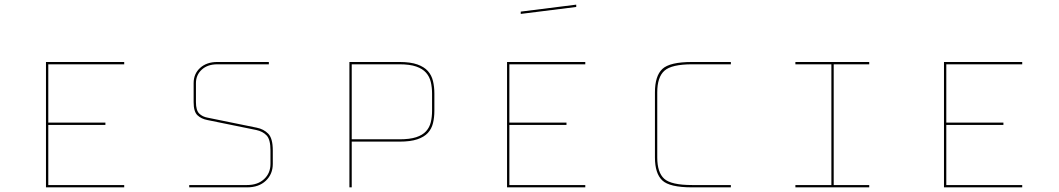

<svg xmlns="http://www.w3.org/2000/svg" viewBox="-20 -897 4562 827"><path d="M515 -100V-90H178V-630H515V-620H188V-369H434V-359H188V-100Z M1138 -630V-620H916Q874 -620 849 -597Q824 -574 824 -539V-457Q824 -422 838 -408Q852 -394 875 -390L1086 -347Q1116 -341 1135.5 -321Q1155 -301 1155 -249V-191Q1155 -147 1125 -118.5Q1095 -90 1044 -90H795V-100H1044Q1090 -100 1117.5 -125.5Q1145 -151 1145 -191V-249Q1145 -296 1128.5 -313.5Q1112 -331 1084 -337L873 -380Q847 -385 830.5 -400.5Q814 -416 814 -457V-539Q814 -579 842 -604.5Q870 -630 916 -630Z M1701 -287H1495V-90H1485V-630H1701Q1748 -630 1777.5 -619.5Q1807 -609 1823 -591Q1839 -573 1845 -548Q1851 -523 1851 -494V-420Q1851 -391 1845 -366.5Q1839 -342 1823 -324.5Q1807 -307 1777.5 -297Q1748 -287 1701 -287ZM1495 -297H1701Q1745 -297 1772.5 -306Q1800 -315 1815 -331.5Q1830 -348 1835.5 -370.5Q1841 -393 1841 -420V-494Q1841 -521 1835.5 -544Q1830 -567 1815 -584Q1800 -601 1772.5 -610.5Q1745 -620 1701 -620H1495Z M2501 -100V-90H2164V-630H2501V-620H2174V-369H2420V-359H2174V-100ZM2223 -847 2462 -877V-867L2223 -837Z M3128 -100V-90H2961Q2864 -90 2832.5 -120Q2801 -150 2801 -219V-499Q2801 -570 2833 -600Q2865 -630 2961 -630H3128V-620H2961Q2873 -620 2842 -592.5Q2811 -565 2811 -499V-219Q2811 -154 2841 -127Q2871 -100 2961 -100Z M3724 -90H3406V-100H3561V-620H3406V-630H3724V-620H3571V-100H3724Z M4383 -100V-90H4046V-630H4383V-620H4056V-369H4302V-359H4056V-100Z"/></svg>

Font: Bungee Hairline
Style: Regular
Weight: 400
Designer: David Jonathan Ross
Foundry: David Jonathan Ross
Version: Version 1.001;PS 1.0;hotconv 1.0.72;makeotf.lib2.5.5900